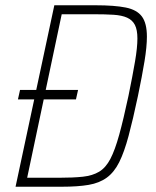

<svg xmlns="http://www.w3.org/2000/svg" viewBox="-20 -708 590 728"><path d="M48 -331 56 -367H276L268 -331ZM39 0 186 -688H343Q414 -688 456.5 -679.5Q499 -671 518 -645.5Q537 -620 537 -569Q537 -531 528 -476Q519 -421 503 -344Q484 -254 467.5 -192.5Q451 -131 432 -93Q413 -55 385 -34.5Q357 -14 316 -7Q275 0 215 0ZM83 -34H203Q258 -34 294.5 -38Q331 -42 356 -57Q381 -72 398.5 -105.5Q416 -139 432 -197Q448 -255 467 -344Q483 -422 492 -475Q501 -528 501 -562Q501 -595 491.5 -613.5Q482 -632 462 -641Q442 -650 410.5 -652Q379 -654 334 -654H214Z"/></svg>

Font: Saira SemiCondensed Thin
Style: Italic
Weight: 250
Width: 4
Italic angle: -12°
Designer: Hector Gatti with collaboration of the Omnibus-Type team
Foundry: Omnibus-Type
Version: Version 1.101